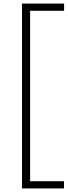

<svg xmlns="http://www.w3.org/2000/svg" viewBox="-20 -828 376 1068"><path d="M102.5 220V-808H336.5V-768H147.5V180H336V220Z"/></svg>

Font: Encode Sans XLt
Style: Regular
Weight: 200
Designer: Multiple Designers
Foundry: Impallari Type
Version: Version 3.002; ttfautohint (v1.8.3) -l 8 -r 50 -G 200 -x 14 